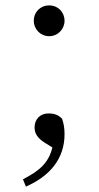

<svg xmlns="http://www.w3.org/2000/svg" viewBox="-20 -517 365 711"><path d="M162 -383C195 -383 219 -410 219 -440C219 -472 195 -497 162 -497C129 -497 105 -472 105 -440C105 -410 129 -383 162 -383ZM76 174C163 136 219 72 219 -20C219 -43 216 -59 210 -77C195 -93 178 -97 160 -97C127 -97 108 -74 108 -45C108 -22 120 -5 145 11L174 29C160 86 127 115 65 147Z"/></svg>

Font: Noto Serif SC Light
Style: Regular
Weight: 300
Designer: Ryoko NISHIZUKA 西塚涼子 (kana & ideographs); Frank Grießhammer (Latin, Greek & Cyrillic); Wenlong ZHANG 张文龙 (bopomofo); San
Foundry: Adobe
Version: Version 2.001;hotconv 1.1.0;makeotfexe 2.6.0